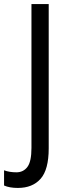

<svg xmlns="http://www.w3.org/2000/svg" viewBox="-78 -734 337 946"><path d="M10 192Q-31 192 -58 180V105Q-45 110 -29.5 112.5Q-14 115 3 115Q37 115 57 88.5Q77 62 77 -5V-714H162V-3Q162 102 122 147Q82 192 10 192Z"/></svg>

Font: Noto Sans Myanmar Condensed
Style: Regular
Weight: 400
Width: 3
Designer: Monotype Design Team
Foundry: Monotype Imaging Inc.
Version: Version 2.107; ttfautohint (v1.8.4.7-5d5b)